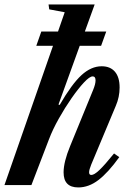

<svg xmlns="http://www.w3.org/2000/svg" viewBox="-48 -831 598 862"><path d="M303.5 10.5Q237.5 10.5 237.5 -57Q237.5 -104 267 -175.5L370 -427Q381 -453.5 381 -470Q381 -488 368 -488Q354.5 -488 329 -460.8Q303.5 -433.5 273.5 -390.5Q243.5 -347.5 216 -298.5Q188.5 -249.5 172 -206L93 0H-28L190 -625.5H115L137.5 -689.5H212.5L242.5 -776L173 -789L170 -811H377L333 -689.5H429L406 -625.5H310L214.5 -361.5L220 -360Q274.5 -454 318 -493.8Q361.5 -533.5 408.5 -533.5Q447 -533.5 468 -509Q489 -484.5 489 -438Q489 -395.5 472 -356L361.5 -92Q352 -68.5 352 -57.5Q352 -45.5 362 -45.5Q375 -45.5 398.2 -67.5Q421.5 -89.5 464 -142L487.5 -125.5Q437.5 -56 394 -22.8Q350.5 10.5 303.5 10.5Z"/></svg>

Font: Libre Caslon Condensed Bold
Style: Italic
Weight: 700
Italic angle: -22.583°
Designer: Pablo Impallari, Rodrigo Fuenzalida, Katja Schimmel, Ertekin Erdin
Foundry: Pablo Impallari, Rodrigo Fuenzalida
Version: Version 2.000; ttfautohint (v1.8.4.7-5d5b);gftools[0.9.33]